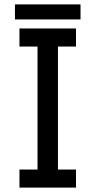

<svg xmlns="http://www.w3.org/2000/svg" viewBox="-20 -852 434 872"><path d="M68.4 -722.7V-640.6H150.4V-82H68.4V0H325.2V-82H243.2V-640.6H325.2V-722.7ZM47.9 -763.7H345.7V-832H47.9Z"/></svg>

Font: Giphurs
Style: Regular
Weight: 400
Version: Version 2.010